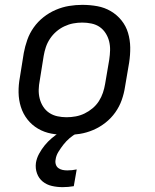

<svg xmlns="http://www.w3.org/2000/svg" viewBox="-20 -548 640 791"><path d="M254 8Q222 8 192 2.5Q162 -3 136.5 -18Q111 -33 93 -56Q75 -79 66 -107.5Q57 -136 56.5 -167Q56 -198 62 -230L78 -330Q83 -357 92.5 -384Q102 -411 119 -435Q136 -459 159.5 -477.5Q183 -496 210 -507.5Q237 -519 264.5 -523.5Q292 -528 319 -528Q351 -528 381 -522.5Q411 -517 436.5 -502Q462 -487 480.5 -464Q499 -441 507.5 -412.5Q516 -384 516.5 -353Q517 -322 512 -290L495 -190Q491 -163 481.5 -136Q472 -109 455 -85Q438 -61 414.5 -42.5Q391 -24 364 -12.5Q337 -1 309 3.5Q281 8 254 8ZM254 -65Q273 -65 292 -68.5Q311 -72 328.5 -80.5Q346 -89 361.5 -102Q377 -115 387.5 -131.5Q398 -148 404 -166Q410 -184 413 -202L430 -302Q433 -322 433.5 -341Q434 -360 429.5 -378Q425 -396 415 -411.5Q405 -427 390.5 -437Q376 -447 357 -451Q338 -455 319 -455Q300 -455 281.5 -451.5Q263 -448 245 -439.5Q227 -431 212 -418Q197 -405 186 -388.5Q175 -372 169 -354Q163 -336 160 -318L144 -218Q140 -198 139.5 -179Q139 -160 143.5 -142Q148 -124 158 -108.5Q168 -93 183 -83Q198 -73 216.5 -69Q235 -65 254 -65ZM238 223Q215 223 193.5 218Q172 213 156 200Q140 187 132.5 166.5Q125 146 128 123Q131 104 141 85.5Q151 67 164 51Q177 35 193.5 21Q210 7 227 -3L236 -8H299L298 0Q281 9 267 21Q253 33 242 47Q231 61 221 77Q211 93 209 110Q207 120 210 129.5Q213 139 220.5 144.5Q228 150 237.5 152Q247 154 257 154Q267 154 277 153Q287 152 296 150L284 219Q273 221 261 222Q249 223 238 223Z"/></svg>

Font: Iosevka Custom Oblique
Style: Regular
Weight: 400
Italic angle: -9°
Designer: Belleve Invis
Foundry: Belleve Invis
Version: Version 27.0.1